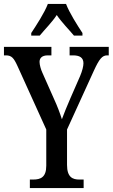

<svg xmlns="http://www.w3.org/2000/svg" viewBox="-22 -951 570 971"><path d="M136 -784V-771H179C205 -803 241 -838 265 -875C290 -838 327 -801 352 -771H395V-784C370 -822 329 -886 312 -931H220C203 -886 161 -822 136 -784ZM129 0H401V-43H379C346 -43 317 -54 317 -117V-296L453 -594C480 -653 495 -671 520 -671H528V-714H330V-671H347C379 -671 400 -661 400 -631C400 -616 394 -592 383 -566L334 -454C316 -412 301 -376 291 -348C281 -379 269 -412 251 -451L192 -584C185 -599 178 -623 178 -638C178 -656 189 -671 220 -671H238V-714H-2V-671H8C37 -671 48 -657 66 -618L212 -296V-113C212 -54 183 -43 146 -43H129Z"/></svg>

Font: Noto Serif Sinhala ExtraCondensed Medium
Style: Regular
Weight: 500
Width: 2
Designer: Jelle Bosma - Monotype Design Team
Foundry: Monotype Imaging Inc.
Version: Version 2.007